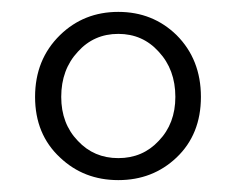

<svg xmlns="http://www.w3.org/2000/svg" viewBox="-20 -775 398 323"><path d="M247 -538Q275 -567 275 -612Q275 -658 247 -688Q220 -718 179 -718Q138 -718 111 -688Q83 -658 83 -612Q83 -567 111 -538Q138 -509 179 -509Q220 -509 247 -538ZM81 -510Q39 -549 39 -612Q39 -675 81 -716Q121 -755 179 -755Q237 -755 277 -716Q318 -675 318 -612Q318 -549 277 -510Q237 -472 179 -472Q121 -472 81 -510Z"/></svg>

Font: `n[OS CN SemiBold
Style: <[WOS[P|ûg*[NI>           
Weight: 600
Designer: Ryoko NISHIZUKA ¬âXZm¬º[P (kana & ideographs); Frank Grie√ühammer (Latin, Greek & Cyrillic); Wenlong ZHANG _ e¬á¬ü¬ô (b
Foundry: Adobe Systems Incorporated
Version: Version 1.00 April 7, 2017, initial release